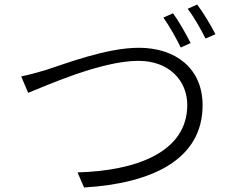

<svg xmlns="http://www.w3.org/2000/svg" viewBox="-20 -836 1040 852"><path d="M936 -684C917 -722 882 -780 855 -816L813 -797C841 -760 870 -709 892 -665L936 -684ZM826 -645C805 -686 774 -741 748 -777L705 -758C732 -720 763 -665 782 -625L826 -645ZM879 -369C879 -533 759 -624 596 -624C450 -624 265 -551 179 -524C141 -513 110 -504 74 -497L105 -424C179 -453 427 -566 594 -566C732 -566 811 -477 811 -370C811 -160 583 -78 324 -71L353 -4C653 -22 879 -127 879 -369Z"/></svg>

Font: Glow Sans SC Normal
Style: Regular
Weight: 400
Designer: Ryoko NISHIZUKA (kana, bopomofo & ideographs); Paul D. Hunt (Latin, Greek & Cyrillic); Sandoll Communications, Soo-young
Version: Version 0.93